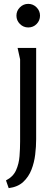

<svg xmlns="http://www.w3.org/2000/svg" viewBox="-20 -745 291 993"><path d="M187 -664Q187 -639 169.5 -621Q152 -603 126 -603Q101 -603 83 -621Q65 -639 65 -664Q65 -689 83 -707Q101 -725 126 -725Q151 -725 169 -707Q187 -689 187 -664ZM167 -497V-25Q167 13 162 54.5Q157 96 142.5 133Q128 170 100 196Q72 222 25 228L11 188Q48 169 63 135.5Q78 102 81 62.5Q84 23 84 -13V-438L71 -497Z"/></svg>

Font: Rosario Light Light
Style: Regular
Weight: 300
Version: Version 1.101; ttfautohint (v1.8.1.43-b0c9)